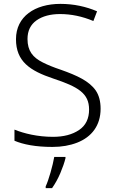

<svg xmlns="http://www.w3.org/2000/svg" viewBox="-20 -744 586 985"><path d="M496.1 -186C496.1 -224.1 487.8 -255.4 471.2 -279.8C437.5 -328.1 376 -356.4 292 -386.2C255.4 -398.4 224.1 -411.1 199.2 -423.8C148.4 -449.2 121.1 -482.9 121.1 -543.9C121.1 -585.9 136.7 -617.7 167.5 -639.6C198.2 -661.1 238.8 -671.9 288.1 -671.9C344.7 -671.9 401.9 -660.2 459 -636.2L478 -686C421.9 -710 358.9 -724.1 290 -724.1C158.7 -724.1 62 -659.2 62 -543C62 -428.7 133.8 -380.9 253.9 -340.8C379.9 -298.8 437 -266.1 437 -182.1C437 -135.3 419.9 -100.1 385.7 -77.1C351.1 -53.7 306.6 -42 252 -42C173.3 -42 103 -59.1 54.2 -79.1V-22C99.1 -2.9 162.6 9.8 249 9.8C296.4 9.8 338.4 2.4 376 -12.2C450.7 -41.5 496.1 -100.6 496.1 -186ZM315.9 61H258.3C251.5 102.1 229.5 181.2 214.4 211.9V221.2H247.1C263.2 198.2 277.3 172.9 289.6 144C301.8 115.2 310.5 89.8 315.9 67.9Z"/></svg>

Font: Noto Reveo Sans
Style: Regular
Weight: 300
Designer: Monotype Design Team
Foundry: Monotype Imaging Inc.
Version: Version 2.007